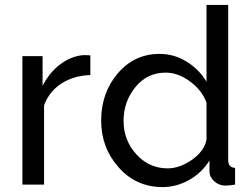

<svg xmlns="http://www.w3.org/2000/svg" viewBox="-20 -750 1023 780"><path d="M347 -445Q280 -443 230 -411Q180 -379 159 -322V0H71V-522H153V-401Q180 -455 224.5 -488.5Q269 -522 318 -526Q340 -526 347 -525Z M391 -260Q391 -373 458.5 -452Q526 -531 628 -531Q688 -531 738.5 -499.5Q789 -468 819 -418V-730H907V-100Q907 -69 935 -68V0Q910 4 896 4Q870 4 850.5 -13.5Q831 -31 831 -54V-98Q800 -48 748.5 -19Q697 10 640 10Q533 10 462 -70Q391 -150 391 -260ZM819 -183V-333Q800 -384 751.5 -419.5Q703 -455 653 -455Q578 -455 530 -396Q482 -337 482 -259Q482 -180 534 -123Q586 -66 661 -66Q710 -66 760 -101Q810 -136 819 -183Z"/></svg>

Font: Raleway-v4020 Medium
Style: Regular
Weight: 500
Designer: Matt McInerney, Pablo Impallari, Rodrigo Fuenzalida
Foundry: Matt McInerney, Pablo Impallari, Rodrigo Fuenzalida
Version: Version 4.020;PS 004.020;hotconv 1.0.88;makeotf.lib2.5.64775